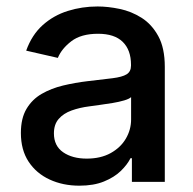

<svg xmlns="http://www.w3.org/2000/svg" viewBox="-20 -573 609 605"><path d="M230.1 12.1Q178.3 12.1 136.4 -7.3Q94.5 -26.6 70.1 -63.6Q45.8 -100.5 45.8 -154.1Q45.8 -200.3 63.6 -230.1Q81.3 -259.9 111.5 -277.3Q141.7 -294.7 179 -303.6Q216.3 -312.5 255 -317.1Q304 -322.8 334.5 -326.5Q365.1 -330.3 378.9 -338.8Q392.8 -347.3 392.8 -366.5V-369Q392.8 -415.5 366.7 -441.1Q340.6 -466.6 289.1 -466.6Q235.4 -466.6 204.7 -443Q174 -419.4 162.3 -390.6L62.5 -413.4Q80.3 -463.1 114.5 -493.8Q148.8 -524.5 193.5 -538.5Q238.3 -552.6 287.6 -552.6Q320.3 -552.6 357.1 -544.9Q393.8 -537.3 426 -517Q458.1 -496.8 478.7 -459.3Q499.3 -421.9 499.3 -362.2V0H395.6V-74.6H391.3Q381 -54 360.4 -34.1Q339.8 -14.2 307.5 -1.1Q275.2 12.1 230.1 12.1ZM253.2 -73.2Q297.2 -73.2 328.7 -90.6Q360.1 -108 376.6 -136.2Q393.1 -164.4 393.1 -196.7V-267Q387.4 -261.4 371.3 -256.6Q355.1 -251.8 334.5 -248.4Q313.9 -245 294.4 -242.4Q274.9 -239.7 261.7 -237.9Q230.8 -234 205.4 -224.8Q180 -215.6 165 -198.3Q149.9 -181.1 149.9 -152.7Q149.9 -113.3 179 -93.2Q208.1 -73.2 253.2 -73.2Z"/></svg>

Font: InterMG Medium
Style: Regular
Weight: 500
Designer: Rasmus Andersson
Foundry: rsms
Version: Version 3.019;December 26, 2023;FontCreator 15.0.0.2955 64-b